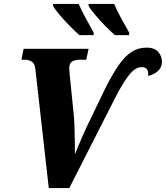

<svg xmlns="http://www.w3.org/2000/svg" viewBox="-20 -964 850 984"><path d="M161 -612Q158 -639 142 -648.5Q126 -658 107 -658H90L101 -714H434L422 -658H396Q366 -658 350.5 -649.5Q335 -641 335 -615Q335 -607 336 -599Q337 -591 337 -585L360 -354Q361 -339 362 -306.5Q363 -274 363.5 -237.5Q364 -201 364 -173Q369 -187 379.5 -211.5Q390 -236 402 -264Q414 -292 425 -315.5Q436 -339 442 -350L518 -508Q556 -584 588.5 -630.5Q621 -677 655 -698.5Q689 -720 732 -720Q771 -720 790.5 -698.5Q810 -677 810 -646Q809 -618 789.5 -600Q770 -582 739 -575Q744 -620 706 -620Q673 -620 640.5 -578.5Q608 -537 571 -464L335 0H230ZM569 -784Q548 -802 520 -830.5Q492 -859 467.5 -888Q443 -917 434 -934V-944H565Q579 -910 601 -870.5Q623 -831 642 -797V-784ZM387 -784Q366 -802 338 -830.5Q310 -859 285.5 -888Q261 -917 252 -934V-944H383Q398 -910 419.5 -870.5Q441 -831 460 -797V-784Z"/></svg>

Font: Noto Serif SemiCondensed ExtraBold
Style: Italic
Weight: 800
Width: 4
Italic angle: -12°
Designer: Monotype Design Team
Foundry: Monotype Imaging Inc.
Version: Version 2.014; ttfautohint (v1.8.4.7-5d5b)